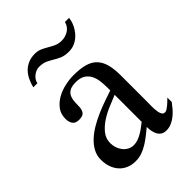

<svg xmlns="http://www.w3.org/2000/svg" viewBox="-156 -568 648 648"><g transform="rotate(-45 167.5 -244.5)"><path d="M334 -48.8Q327.1 -39.6 318.6 -29.5Q310.1 -19.5 300 -11.5Q290 -3.4 278.3 1.7Q266.6 6.8 253.9 6.8Q242.2 6.8 234.6 2Q227.1 -2.9 222.7 -11Q218.3 -19 216.6 -28.8Q214.8 -38.6 214.8 -48.8Q202.6 -39.1 190.4 -29.3Q178.2 -19.5 165 -11.5Q151.9 -3.4 137.7 1.7Q123.5 6.8 106.9 6.8Q87.9 6.8 73 0.2Q58.1 -6.3 47.9 -18.1Q37.6 -29.8 32.2 -45.7Q26.9 -61.5 26.9 -80.1Q26.9 -100.6 36.4 -117.7Q45.9 -134.8 61.5 -148.9Q77.1 -163.1 97.2 -174.6Q117.2 -186 138.2 -195.1Q159.2 -204.1 179.2 -210.9Q199.2 -217.8 214.8 -223.1V-236.8Q214.8 -253.9 212.6 -269.8Q210.4 -285.6 203.6 -298.1Q196.8 -310.5 184.6 -317.9Q172.4 -325.2 151.9 -325.2Q135.3 -325.2 125.2 -320.6Q115.2 -315.9 110.1 -307.4Q105 -298.8 103.5 -287.4Q102.1 -275.9 102.1 -262.2Q102.1 -245.6 95.7 -236.3Q89.4 -227.1 70.8 -227.1Q53.7 -227.1 46.9 -236.8Q40 -246.6 40 -262.2Q40 -285.2 52.2 -301.3Q64.5 -317.4 82.8 -327.6Q101.1 -337.9 122.6 -342.5Q144 -347.2 163.1 -347.2Q194.8 -347.2 216.6 -341.1Q238.3 -335 251.5 -321Q264.6 -307.1 270.3 -285.4Q275.9 -263.7 275.9 -231.9V-117.2Q275.9 -103 275.6 -87.4Q275.4 -71.8 277.8 -58.1Q279.3 -51.3 282.5 -45.7Q285.6 -40 293.9 -40Q298.3 -40 304 -43.7Q309.6 -47.4 315.4 -52.2Q321.3 -57.1 326.4 -62.3Q331.5 -67.4 334 -69.8ZM214.8 -202.1Q198.2 -195.3 176.3 -186.3Q154.3 -177.2 135 -164.8Q115.7 -152.3 102.3 -135.7Q88.9 -119.1 88.9 -97.2Q88.9 -86.4 92.3 -75.4Q95.7 -64.5 102.5 -55.7Q109.4 -46.9 119.1 -41.5Q128.9 -36.1 141.1 -36.1Q150.9 -36.1 160.9 -39.6Q170.9 -43 180.4 -48.6Q189.9 -54.2 198.7 -60.8Q207.5 -67.4 214.8 -73.2ZM289.6 -494.6Q288.1 -479.5 281.2 -465.1Q274.4 -450.7 263.9 -439.2Q253.4 -427.7 239.5 -420.9Q225.6 -414.1 209.5 -414.1Q189 -414.1 176.3 -419.7Q163.6 -425.3 152.8 -431.9Q142.1 -438.5 130.6 -443.8Q119.1 -449.2 101.1 -449.2Q93.3 -449.2 85.9 -446Q78.6 -442.9 72.8 -438Q66.9 -433.1 63 -426.8Q59.1 -420.4 58.1 -414.1H38.6Q42.5 -430.2 49.3 -444.3Q56.2 -458.5 66.4 -468.8Q76.7 -479 90.6 -484.9Q104.5 -490.7 122.1 -490.7Q136.7 -490.7 147.9 -485.6Q159.2 -480.5 169.9 -474.1Q180.7 -467.8 191.9 -462.6Q203.1 -457.5 217.8 -457.5Q235.8 -457.5 250.7 -467Q265.6 -476.6 270 -494.6Z"/></g></svg>

Font: Scheherazade Urdu
Style: Regular
Weight: 400
Designer: SIL International
Foundry: SIL International
Version: Version 1.005 (build 117/117)